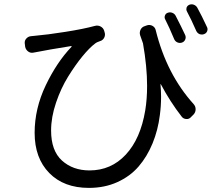

<svg xmlns="http://www.w3.org/2000/svg" viewBox="-20 -832 1040 912"><path d="M859.4 -666Q864.3 -655.3 859.9 -644.5Q855.5 -633.8 844.7 -629.9Q834 -626 823.2 -630.4Q812.5 -634.8 807.6 -645.5Q783.2 -704.1 764.6 -740.2Q759.8 -749 763.7 -758.8Q767.6 -768.6 777.3 -771.5Q788.1 -775.4 798.8 -771Q809.6 -766.6 814.5 -756.8Q841.8 -704.1 859.4 -666ZM645.5 -665Q641.6 -678.7 647.9 -691.4Q654.3 -704.1 668 -708L678.7 -711.9Q692.4 -715.8 704.6 -709Q716.8 -702.1 719.7 -688.5Q771.5 -479.5 899.4 -337.9Q909.2 -327.1 909.2 -313Q909.2 -298.8 899.4 -288.1L887.7 -276.4Q878.9 -265.6 864.7 -266.6Q850.6 -267.6 842.8 -278.3Q788.1 -348.6 744.1 -431.6Q744.1 -432.6 743.2 -432.6Q742.2 -432.6 742.2 -431.6Q745.1 -401.4 745.1 -372.1Q745.1 -328.1 739.3 -285.2Q730.5 -213.9 704.6 -150.9Q678.7 -87.9 638.2 -41Q597.7 5.9 537.1 33.2Q476.6 60.5 402.3 60.5Q283.2 60.5 213.9 -10.3Q144.5 -81.1 144.5 -201.2Q144.5 -316.4 197.3 -426.8Q250 -537.1 320.3 -610.4Q320.3 -611.3 319.8 -612.3Q319.3 -613.3 318.4 -613.3Q202.1 -594.7 160.2 -585.9Q151.4 -584 138.7 -582Q125 -579.1 113.8 -587.4Q102.5 -595.7 99.6 -609.4L97.7 -625Q95.7 -638.7 105 -648.9Q114.3 -659.2 127.9 -660.2Q137.7 -661.1 146.5 -662.1Q204.1 -667 290.5 -680.7Q377 -694.3 430.7 -709Q445.3 -712.9 458 -706.1Q470.7 -699.2 474.6 -686.5L476.6 -679.7Q481.4 -666 475.1 -653.3Q468.8 -640.6 455.1 -636.7Q446.3 -633.8 440.4 -630.9Q436.5 -628.9 432.6 -626Q405.3 -605.5 371.6 -564.5Q337.9 -523.4 303.7 -468.3Q269.5 -413.1 246.1 -344.2Q222.7 -275.4 222.7 -211.9Q222.7 -116.2 274.4 -69.3Q326.2 -22.5 405.3 -22.5Q507.8 -22.5 577.6 -97.7Q647.5 -172.9 669.9 -307.6Q678.7 -361.3 678.7 -423.8Q678.7 -515.6 659.2 -626Q652.3 -644.5 645.5 -665ZM868.2 -777.3Q865.2 -782.2 865.2 -788.1Q865.2 -792 866.2 -795.9Q870.1 -805.7 879.9 -809.6Q884.8 -811.5 890.6 -811.5Q895.5 -811.5 900.4 -809.6Q911.1 -805.7 917 -795.9Q938.5 -756.8 962.9 -704.1Q965.8 -699.2 965.8 -693.4Q965.8 -688.5 963.9 -683.6Q960 -673.8 949.2 -669.9Q944.3 -668 939.5 -668Q933.6 -668 927.7 -669.9Q917 -674.8 912.1 -685.5Q887.7 -741.2 868.2 -777.3Z"/></svg>

Font: Gen Jyuu GothicL Regular
Style: Regular
Weight: 400
Designer: [Source Han Sans]
Ryoko NISHIZUKA  (kana & ideographs); Paul D. Hunt (Latin, Greek & Cyrillic); Wenlong ZHANG  (bopomofo
Version: Version 1.002.20150607